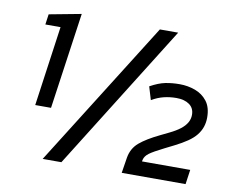

<svg xmlns="http://www.w3.org/2000/svg" viewBox="-77 -809 1110 909"><g transform="rotate(10 477.5 -354.0)"><path d="M103 -245 157 -629H84L91 -679L245 -708L179 -245ZM182 0 622 -700H710L272 0ZM562 0 574 -76Q582 -121 615 -149Q648 -177 710 -207L751 -227Q782 -242 802 -257.5Q822 -273 832 -290.5Q842 -308 842 -328Q842 -360 818.5 -377Q795 -394 756 -394Q725 -394 696 -387Q667 -380 638 -363L619 -426Q659 -448 691 -454.5Q723 -461 760 -461Q799 -461 834.5 -448Q870 -435 892.5 -406Q915 -377 915 -328Q915 -304 908 -283Q901 -262 886 -243Q871 -224 845.5 -206.5Q820 -189 784 -171L742 -150Q690 -124 671.5 -110Q653 -96 649 -79L647 -70H879L869 0Z"/></g></svg>

Font: Finlandica
Style: Italic
Weight: 400
Italic angle: -8°
Designer: Niklas Ekholm, Juho Hiilivirta, Jaakko Suomalainen
Foundry: Helsinki Type Studio
Version: Version 1.064